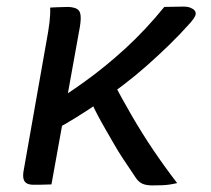

<svg xmlns="http://www.w3.org/2000/svg" viewBox="-20 -557 640 582"><path d="M136 2Q127 2 118 2.5Q109 3 100 3Q91 3 81 3Q70 3 62.5 -0.5Q55 -4 52 -12.5Q49 -21 51 -36L120 -427Q127 -464 130 -489Q133 -514 132 -534Q143 -535 151.5 -535Q160 -535 169 -535.5Q178 -536 186 -536Q195 -536 204.5 -533.5Q214 -531 219 -525Q223 -520 224 -512.5Q225 -505 224.5 -496Q224 -487 222 -475ZM478 -536 536 -537Q549 -537 557.5 -533.5Q566 -530 570 -525Q574 -520 573 -514Q573 -512 571.5 -508.5Q570 -505 567 -500.5Q564 -496 558 -489Q526 -453 492.5 -420.5Q459 -388 424.5 -357.5Q390 -327 354.5 -300Q319 -273 283.5 -248.5Q248 -224 212.5 -202Q177 -180 142 -161L106 -224Q172 -263 236 -309Q300 -355 361 -411Q422 -467 478 -536ZM442 5Q424 5 413 0.5Q402 -4 393 -16Q388 -24 377 -40Q366 -56 352.5 -76.5Q339 -97 325.5 -120.5Q312 -144 299 -166.5Q286 -189 275.5 -209Q265 -229 259 -243L320 -314Q349 -259 380 -205.5Q411 -152 445.5 -101Q480 -50 517 -2Q504 1 493.5 2.5Q483 4 471.5 4.5Q460 5 442 5Z"/></svg>

Font: Rec Mono Semicasual
Style: Italic
Weight: 400
Italic angle: -10°
Version: Version 1.085; ttfautohint (v1.8.4.7-5d5b)